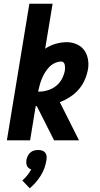

<svg xmlns="http://www.w3.org/2000/svg" viewBox="-20 -755 540 1033"><path d="M17 0 138 -735H263L223 -493Q250 -511 280 -519.5Q310 -528 339 -528Q367 -528 391.5 -517.5Q416 -507 431.5 -487Q447 -467 452.5 -440Q458 -413 454 -386Q449 -356 437 -327.5Q425 -299 404.5 -275Q384 -251 357 -233.5Q330 -216 302 -205L405 0H271L178 -184H172L142 0ZM190 -262Q213 -262 237.5 -269.5Q262 -277 281.5 -292.5Q301 -308 313 -330.5Q325 -353 329 -376Q330 -384 330 -391.5Q330 -399 328.5 -406Q327 -413 322.5 -418.5Q318 -424 311 -424Q293 -424 275.5 -416Q258 -408 245 -394.5Q232 -381 222 -364.5Q212 -348 205 -331Q198 -314 193.5 -297Q189 -280 185 -262ZM140 258 100 216Q115 203 127 188Q139 173 148 157Q140 154 134 149Q128 144 125 137Q122 130 121.5 122Q121 114 122 105Q124 95 129.5 84Q135 73 143.5 65.5Q152 58 163 55Q174 52 185 52Q196 52 206 55Q216 58 222.5 65.5Q229 73 230.5 84Q232 95 230 105Q227 127 219.5 148Q212 169 200 188.5Q188 208 173 225.5Q158 243 140 258Z"/></svg>

Font: Iosevka Curly Extrabold
Style: Italic
Weight: 800
Italic angle: -9°
Monospace: yes
Designer: Belleve Invis
Foundry: Belleve Invis
Version: Version 22.1.2; ttfautohint (v1.8.4)